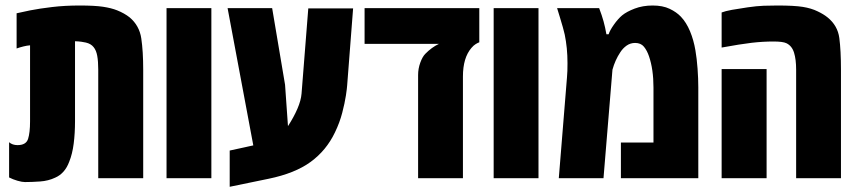

<svg xmlns="http://www.w3.org/2000/svg" viewBox="-20 -660 3176 711"><path d="M72.3 14.2Q61.5 14.2 44.7 9.3Q27.8 4.4 13.7 -2.9V-133.3Q25.9 -122.6 44.9 -122.6Q76.7 -122.6 84 -145.8Q91.3 -168.9 91.3 -210.9V-492.2Q79.1 -491.2 66.7 -488Q54.2 -484.9 41.5 -480.5V-610.8Q57.1 -614.7 91.6 -621.6Q126 -628.4 173.3 -634Q220.7 -639.6 274.4 -639.6Q330.6 -639.6 361.3 -635Q392.1 -630.4 414.1 -621.6Q440.9 -610.8 460 -595.7Q496.1 -565.4 503.2 -517.8Q510.3 -470.2 510.3 -401.9V0H343.8V-402.3Q343.8 -432.6 340.1 -453.1Q336.4 -473.6 326.7 -485.4Q316.9 -498 297.9 -502.4Q291.5 -503.9 281.5 -505.4Q271.5 -506.8 257.8 -507.3V-210.9Q257.8 -166.5 252.9 -128.2Q248 -89.8 236.3 -61Q220.2 -17.6 184.1 -2Q159.2 9.8 128.7 12Q98.1 14.2 72.3 14.2Z M596.7 0V-629.9H762.7V0Z M830.6 31.7V-102.5L886.7 -114.7Q894.5 -116.7 902.3 -118.2Q910.2 -119.6 918 -121.6L822.8 -629.9H987.8L1035.6 -346.2L1046.4 -192.9Q1067.9 -226.1 1081.3 -257.1Q1094.7 -288.1 1096.7 -313.5L1121.6 -628.9H1287.6L1265.6 -344.2Q1265.1 -334.5 1261 -306.6Q1256.8 -278.8 1247.3 -242.2Q1237.8 -205.6 1220.2 -169.4Q1188.5 -103 1130.4 -60.5Q1072.3 -18.1 974.6 2Q939 9.3 902.8 16.8Q866.7 24.4 830.6 31.7Z M1528.3 0V-382.3Q1528.3 -405.8 1536.4 -428Q1544.4 -450.2 1555.2 -460.9Q1578.1 -484.4 1605.5 -497.6H1330.1V-629.9H1754.9V-503.4Q1749.5 -501.5 1741.7 -496.8Q1733.9 -492.2 1725.6 -482.4Q1694.3 -445.8 1694.3 -377V0Z M1808.1 0V-629.9H1974.1V0Z M2049.3 0 2079.6 -373.5Q2080.6 -383.3 2081.1 -397.5Q2081.5 -411.6 2081.5 -426.3Q2081.5 -454.6 2078.9 -481.2Q2076.2 -507.8 2071.3 -531.7Q2069.3 -539.1 2067.6 -546.4Q2065.9 -553.7 2064 -560.1Q2059.1 -577.6 2053.7 -595Q2048.3 -612.3 2043 -629.9H2198.7Q2209 -603 2215.1 -580.8Q2221.2 -558.6 2225.6 -533.2H2233.9Q2238.3 -547.4 2253.4 -568.8Q2268.6 -590.3 2283.7 -603Q2300.3 -616.7 2330.3 -628.2Q2360.4 -639.6 2397 -639.6Q2434.1 -639.6 2459.7 -627.4Q2485.4 -615.2 2501.5 -598.1Q2521.5 -577.1 2535.2 -544.4Q2548.8 -511.7 2555.2 -473.6Q2560.5 -442.9 2563.2 -405.5Q2565.9 -368.2 2565.9 -336.9V0H2279.3V-132.3H2399.9V-335.9Q2399.9 -403.3 2383.3 -451.7Q2376 -473.1 2364.5 -487.1Q2353 -501 2332 -501Q2314.5 -501 2300.5 -491.2Q2286.6 -481.4 2276.9 -466.3Q2257.8 -437.5 2248 -401.9L2214.8 0Z M2928.2 0V-402.3Q2928.2 -439.9 2920.4 -465.1Q2912.6 -490.2 2892.1 -500Q2878.9 -506.3 2844.7 -506.3Q2804.7 -506.3 2763.2 -501.5Q2721.7 -496.6 2652.3 -483.9V-613.8Q2666 -619.1 2690.2 -623.5Q2714.4 -627.9 2748.5 -632.8Q2781.7 -637.7 2807.9 -638.7Q2834 -639.6 2858.9 -639.6Q2921.4 -639.6 2952.9 -634.5Q2984.4 -629.4 3007.3 -618.2Q3029.3 -607.9 3044.4 -595.7Q3082 -565.4 3088.1 -519.3Q3094.2 -473.1 3094.2 -401.9V0ZM2652.3 0V-404.3H2818.8V0Z"/></svg>

Font: Open Sans Condensed ExtraBold
Style: Regular
Weight: 800
Width: 3
Designer: Monotype Design Team
Foundry: Monotype Imaging Inc.
Version: Version 3.000; ttfautohint (v1.8.4)